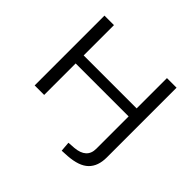

<svg xmlns="http://www.w3.org/2000/svg" viewBox="-205 -942 1371 1371"><g transform="rotate(45 480.5 -256.0)"><path d="M583 193 577 119 633 115Q690 110 719 83.5Q748 57 748 8V-318H213V0H117V-705H213V-399H748V-705H845V0Q845 43 833 77Q821 111 796.5 135Q772 159 733 172.5Q694 186 640 190Z"/></g></svg>

Font: Nunito Sans 10pt Expanded
Style: Regular
Weight: 400
Width: 7
Designer: Vernon Adams
Foundry: Vernon Adams
Version: Version 3.101;gftools[0.9.27]